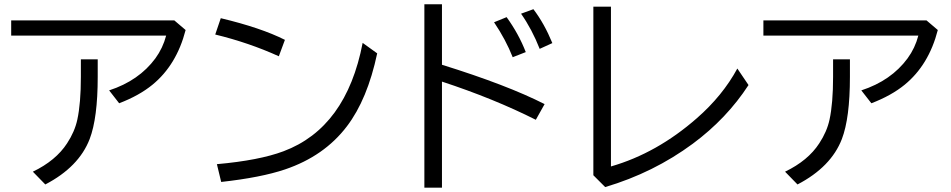

<svg xmlns="http://www.w3.org/2000/svg" viewBox="-20 -831 4440 896"><path d="M32.2 -735.8H793.5L846.2 -690.9Q804.2 -527.8 691.4 -435.5Q629.4 -384.8 536.1 -349.1L489.3 -409.2Q628.4 -454.6 705.1 -558.6Q740.2 -606.9 755.4 -665H32.2ZM357.4 -554.2H436V-472.2Q436 -280.3 398.4 -182.1Q348.1 -51.8 191.4 29.8L133.3 -29.8Q240.7 -81.5 293 -162.1Q328.6 -216.3 340.8 -272.5Q357.4 -349.1 357.4 -472.2Z M1281.2 -568.4Q1141.6 -631.8 984.4 -669.9L1010.3 -746.1Q1198.2 -701.2 1309.6 -645ZM992.2 -64.9Q1189.5 -82.5 1302.7 -125Q1596.2 -234.9 1672.4 -630.9L1740.2 -582Q1694.8 -367.2 1598.6 -241.2Q1493.2 -102.5 1310.5 -40.5Q1197.8 -2.4 1012.2 18.1Z M1960.4 -811H2042.5V-528.8Q2346.7 -434.1 2521.5 -345.2L2480.5 -272Q2284.7 -370.6 2042.5 -450.2V44.9H1960.4ZM2372.6 -564Q2340.3 -646 2285.6 -727.1L2344.2 -751Q2400.9 -672.4 2433.6 -587.9ZM2498.5 -603Q2462.9 -693.8 2411.6 -767.1L2469.2 -788.1Q2520.5 -720.7 2557.6 -629.9Z M2749 -799.8H2831.1V-54.2Q3045.9 -116.2 3231.9 -279.3Q3352.1 -384.3 3420.9 -511.2L3473.1 -434.1Q3371.6 -277.8 3212.9 -160.2Q3029.8 -24.9 2804.2 42L2749 -13.2Z M3542.5 -735.8H4303.7L4356.4 -690.9Q4314.5 -527.8 4201.7 -435.5Q4139.6 -384.8 4046.4 -349.1L3999.5 -409.2Q4138.7 -454.6 4215.3 -558.6Q4250.5 -606.9 4265.6 -665H3542.5ZM3867.7 -554.2H3946.3V-472.2Q3946.3 -280.3 3908.7 -182.1Q3858.4 -51.8 3701.7 29.8L3643.6 -29.8Q3751 -81.5 3803.2 -162.1Q3838.9 -216.3 3851.1 -272.5Q3867.7 -349.1 3867.7 -472.2Z"/></svg>

Font: FORM UDPGothic
Style: Regular
Weight: 400
Foundry: Pronama LLC
Version: Version 1.05101